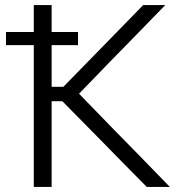

<svg xmlns="http://www.w3.org/2000/svg" viewBox="-20 -733 718 753"><path d="M112.5 0V-556H3.5V-607.5H112.5V-713H182.5V-607.5H286V-556H182.5V-392.5H228.5L354 -521Q398 -566 441.2 -610.2Q484.5 -654.5 541.5 -713H628Q572 -655.5 518.5 -600.5Q464.5 -545.5 411.5 -491L290 -365.5L422.5 -229Q458 -193 498.5 -151.5Q539 -109.5 578 -70Q616.5 -30.5 646 0H555.5Q503.5 -52.5 458.5 -98.2Q413.5 -144 371 -187.5L224.5 -336H182.5V0Z"/></svg>

Font: Heraclito Light
Style: Regular
Weight: 300
Designer: Kostas Bartsokas (font) & Cristiano Sobral (main changes)
Foundry: Kostas Bartsokas (font) & Cristiano Sobral (main changes)
Version: Version 1.00;July 8, 2020;FontCreator 13.0.0.2655 64-bit